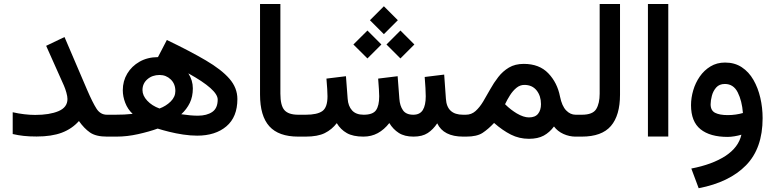

<svg xmlns="http://www.w3.org/2000/svg" viewBox="-20 -698 3961 981"><path d="M324.7 -192.4Q324.7 -205.1 319.1 -225.1Q313.5 -245.1 306.6 -260.7L215.8 -463.9L309.6 -508.8L424.8 -239.7Q453.6 -172.9 473.4 -142.3Q493.2 -111.8 526.4 -111.8H546.9V0H526.4Q470.2 0 439.9 -21Q409.7 -42 383.3 -79.6Q347.7 -39.6 295.7 -20Q243.7 -0.5 167 -0.5Q128.9 -0.5 100.6 -3.7Q72.3 -6.8 44.9 -13.2V-124.5Q74.7 -117.7 104 -114.3Q133.3 -110.8 159.7 -110.8Q232.9 -110.8 278.8 -130.1Q324.7 -149.4 324.7 -192.4Z M785.6 -41Q742.7 -25.4 686 -12.7Q629.4 0 575.7 0H527.3V-111.8H569.3Q594.2 -111.8 614.5 -112.8Q634.8 -113.8 657.7 -116.2Q632.3 -140.1 619.9 -172.6Q607.4 -205.1 607.4 -236.8Q607.4 -283.7 630.1 -321.8Q652.8 -359.9 693.1 -382.8Q733.4 -405.8 787.1 -406.2L832.5 -493.7Q951.7 -436.5 1031.7 -389.4Q1111.8 -342.3 1152.3 -295.7Q1192.9 -249 1192.9 -191.9Q1192.9 -100.1 1136.7 -52.5Q1080.6 -4.9 987.3 -4.9Q953.6 -4.9 916 -10.5Q878.4 -16.1 844.2 -24.7Q810.1 -33.2 785.6 -41ZM906.2 -114.3Q955.1 -106.9 990.7 -106.9Q1036.6 -106.9 1064.5 -126Q1092.3 -145 1092.3 -189.5Q1092.3 -240.2 942.4 -323.2Q965.3 -287.1 965.3 -246.6Q965.3 -204.1 949.7 -172.1Q934.1 -140.1 906.2 -114.3ZM708 -237.8Q708 -209.5 732.2 -183.6Q756.3 -157.7 794.9 -143.6Q828.1 -155.8 852.1 -179.4Q876 -203.1 876 -232.9Q876 -269.5 852.3 -292.2Q828.6 -314.9 795.4 -314.9Q758.3 -314.9 733.2 -293.2Q708 -271.5 708 -237.8Z M1308.6 -677.7H1412.6V-219.7Q1412.6 -158.7 1433.3 -135.3Q1454.1 -111.8 1503.9 -111.8H1516.1V0H1503.9Q1403.8 0 1356.2 -52.7Q1308.6 -105.5 1308.6 -214.8Z M1941.4 -666 2012.7 -594.7 1941.4 -523.4 1870.1 -594.7ZM2025.9 -542 2097.2 -470.7 2025.9 -399.4 1954.6 -470.7ZM1857.4 -542 1928.7 -470.7 1857.4 -399.4 1785.6 -470.7ZM2092.8 0Q2046.9 0 2017.6 -18.8Q1988.3 -37.6 1969.2 -69.3Q1942.9 -35.6 1910.2 -17.8Q1877.4 0 1836.9 0Q1783.7 0 1752 -18.1Q1720.2 -36.1 1700.7 -68.8Q1675.8 -36.1 1639.6 -18.1Q1603.5 0 1541.5 0H1496.6V-111.8H1542.5Q1601.1 -111.8 1627.2 -130.6Q1653.3 -149.4 1653.3 -206.1Q1653.3 -218.3 1651.9 -242.7Q1650.4 -267.1 1647.9 -296.4L1747.6 -308.6L1756.3 -193.4Q1758.8 -156.2 1778.8 -134Q1798.8 -111.8 1837.9 -111.8Q1884.8 -111.8 1901.1 -134.8Q1917.5 -157.7 1917.5 -206.1Q1917.5 -217.8 1916 -242.4Q1914.6 -267.1 1912.1 -296.4L2011.7 -308.6L2020.5 -193.4Q2022.9 -157.7 2038.8 -134.8Q2054.7 -111.8 2091.8 -111.8Q2125.5 -111.8 2140.4 -136Q2155.3 -160.2 2155.3 -206.1Q2155.3 -223.6 2153.8 -248.8Q2152.3 -273.9 2149.9 -304.7L2249.5 -316.9L2258.3 -193.4Q2263.2 -111.8 2345.7 -111.8H2360.4V0H2346.7Q2246.1 0 2213.9 -67.9Q2193.4 -36.6 2165.5 -18.3Q2137.7 0 2092.8 0Z M2362.3 0H2340.8V-111.8H2359.9Q2388.7 -111.8 2409.7 -130.6Q2430.7 -149.4 2448.5 -179Q2466.3 -208.5 2484.6 -241.7Q2502.9 -274.9 2525.9 -304.4Q2548.8 -334 2580.3 -352.8Q2611.8 -371.6 2656.2 -371.6Q2735.4 -371.6 2781.5 -323.5Q2827.6 -275.4 2841.3 -204.6Q2851.1 -156.2 2872.6 -134Q2894 -111.8 2920.9 -111.8H2933.6V0H2920.4Q2889.2 0 2859.1 -13.4Q2829.1 -26.9 2810.5 -51.8Q2788.1 -21.5 2758.1 -5.1Q2728 11.2 2682.6 11.2Q2632.8 11.2 2590.3 -10.3Q2547.9 -31.7 2504.4 -69.8Q2474.6 -38.1 2445.6 -19Q2416.5 0 2362.3 0ZM2659.2 -264.2Q2636.7 -264.2 2618.4 -249Q2600.1 -233.9 2585.7 -211.2Q2571.3 -188.5 2560.5 -165.5Q2576.2 -149.9 2591.3 -138.4Q2606.4 -127 2620.1 -118.7Q2655.3 -98.1 2682.6 -98.1Q2714.4 -98.1 2729.2 -116.7Q2744.1 -135.3 2744.1 -166Q2744.1 -208 2721.7 -236.1Q2699.2 -264.2 2659.2 -264.2Z M2914.1 -111.8H2953.1Q3008.8 -111.8 3026.4 -140.9Q3043.9 -169.9 3043.9 -219.2V-677.7H3147.9V-214.4Q3147.9 -108.4 3101.3 -54.2Q3054.7 0 2952.6 0H2914.1Z M3394.5 -677.7V-0.5H3290.5V-677.7Z M3876.5 -94.2Q3876.5 60.1 3791.5 146.7Q3706.5 233.4 3549.8 263.7L3512.2 163.1Q3619.1 142.6 3686.3 98.9Q3753.4 55.2 3768.1 -9.8Q3752 -4.9 3732.7 -1.7Q3713.4 1.5 3697.8 1.5Q3607.9 1.5 3559.3 -37.6Q3510.7 -76.7 3510.7 -160.6Q3510.7 -198.2 3522 -236.6Q3533.2 -274.9 3555.4 -306.9Q3577.6 -338.9 3610.1 -358.6Q3642.6 -378.4 3684.6 -378.4Q3733.9 -378.4 3770 -354.5Q3806.2 -330.6 3829.6 -289.8Q3853 -249 3864.7 -198.5Q3876.5 -147.9 3876.5 -94.2ZM3698.2 -109.9Q3719.2 -109.9 3739.3 -112.8Q3759.3 -115.7 3775.9 -120.6Q3771 -183.1 3749.3 -226.1Q3727.5 -269 3683.6 -269Q3655.3 -269 3639.4 -251Q3623.5 -232.9 3617.2 -208.5Q3610.8 -184.1 3610.8 -165Q3610.8 -133.3 3633.8 -121.6Q3656.7 -109.9 3698.2 -109.9Z"/></svg>

Font: Vazirmatn UI FD Medium
Style: Regular
Weight: 500
Designer: Saber Rastikerdar
Foundry: Saber Rastikerdar
Version: Version 33.003